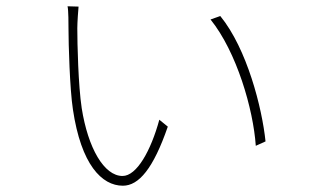

<svg xmlns="http://www.w3.org/2000/svg" viewBox="-20 -582 1040 611"><path d="M230 -561 195 -562C198 -549 198 -505 198 -489C198 -443 202 -299 212 -234C238 -58 304 9 371 9C422 9 468 -46 514 -179L487 -201C460 -102 415 -22 370 -22C311 -22 260 -111 240 -238C229 -311 226 -443 226 -492C226 -510 229 -552 230 -561ZM681 -531 650 -520C733 -417 786 -235 794 -118L825 -132C814 -239 766 -427 681 -531Z"/></svg>

Font: Noto Sans CJK HK Thin
Style: Regular
Weight: 100
Designer: Ryoko NISHIZUKA 西塚涼子 (kana, bopomofo & ideographs); Paul D. Hunt (Latin, Greek & Cyrillic); Sandoll Communications 산돌커뮤니
Foundry: Adobe
Version: Version 2.004;hotconv 1.0.118;makeotfexe 2.5.65603